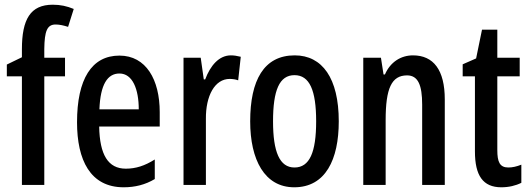

<svg xmlns="http://www.w3.org/2000/svg" viewBox="-20 -785 2249 815"><path d="M256 -461V-540H168V-577C169 -653 180 -681 216 -681C233 -681 250 -677 269 -671L293 -747C264 -759 237 -765 204 -765C109 -765 73 -703 73 -576V-542L9 -511V-461H73V0H168V-461Z M487 -549C369 -549 307 -449 307 -266C307 -106 363 10 505 10C553 10 597 -1 637 -25V-108C594 -81 556 -69 514 -69C439 -69 403 -128 401 -248H658V-309C658 -447 600 -549 487 -549ZM487 -473C543 -473 569 -406 569 -321H402C406 -426 436 -473 487 -473Z M960 -550C910 -550 873 -507 851 -448H845L832 -540H759V0H854V-280C853 -379 892 -450 955 -450C967 -450 981 -448 991 -444L1002 -544C986 -548 973 -550 960 -550Z M1418 -270C1418 -453 1348 -550 1231 -550C1100 -550 1042 -444 1042 -270C1042 -107 1103 10 1229 10C1362 10 1418 -108 1418 -270ZM1139 -270C1139 -402 1166 -466 1230 -466C1294 -466 1322 -402 1322 -270C1322 -138 1294 -74 1230 -74C1167 -74 1139 -140 1139 -270Z M1733 -550C1682 -550 1637 -522 1614 -469H1608L1597 -540H1522V0H1617V-275C1617 -410 1642 -465 1708 -465C1755 -465 1772 -423 1772 -341V0H1868V-363C1868 -488 1820 -550 1733 -550Z M2138 -74C2101 -74 2091 -98 2091 -148V-461H2186V-540H2091V-659H2026L2001 -537L1944 -512V-461H1996V-142C1996 -40 2030 10 2108 10C2140 10 2169 3 2193 -9V-86C2173 -78 2155 -74 2138 -74Z"/></svg>

Font: Noto Sans Gurmukhi UI ExtraCondensed Medium
Style: Regular
Weight: 500
Width: 2
Designer: Jelle Bosma - Monotype Design Team
Foundry: Monotype Imaging Inc.
Version: Version 2.004